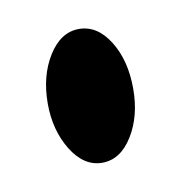

<svg xmlns="http://www.w3.org/2000/svg" viewBox="-37 -532 229 243"><g transform="rotate(-10 77.5 -411.0)"><path d="M77.6 -324.7Q54.2 -324.7 38.3 -350.3Q22.5 -376 22.5 -410.2Q22.5 -445.8 38.3 -471.2Q54.2 -496.6 77.6 -496.6Q101.1 -496.6 116.7 -471.7Q132.3 -446.8 132.3 -410.2Q132.3 -375 116.7 -349.9Q101.1 -324.7 77.6 -324.7Z"/></g></svg>

Font: Scarab Serif
Style: Regular
Weight: 400
Designer: John Roberts
Foundry: Scarab
Version: 1.0